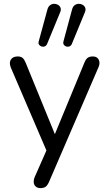

<svg xmlns="http://www.w3.org/2000/svg" viewBox="-20 -785 564 992"><path d="M189.1 186.9Q174 186.9 164.8 178.9Q155.5 170.8 154.4 157.7Q153.2 144.5 159 130.4L227.5 -24.9V10.2L36 -435.7Q29.7 -451.4 31.6 -464.3Q33.5 -477.2 43.7 -485.2Q53.9 -493.3 71.9 -493.3Q87.5 -493.3 96.5 -486Q105.4 -478.7 112.7 -460.8L276.9 -59.1H250L416.1 -461.3Q423.4 -479.2 432.9 -486.2Q442.3 -493.3 459.3 -493.3Q475 -493.3 483.5 -485.2Q492 -477.2 493.6 -464.5Q495.3 -451.8 488.5 -436.7L233.3 154.8Q225.1 173.3 215.4 180.1Q205.7 186.9 189.1 186.9ZM351.3 -558.2Q347.4 -548.9 339.4 -545.5Q331.3 -542.1 323 -544.5Q314.7 -546.9 309.9 -553.8Q305 -560.6 307.9 -571.3L352.3 -736Q356.3 -751.2 365.8 -758.1Q375.4 -765 386.7 -765.3Q397.9 -765.5 407.2 -760.1Q416.5 -754.8 420.4 -744.7Q424.3 -734.7 418.4 -721ZM223.5 -558.2Q219.6 -548.9 211.6 -545.5Q203.5 -542.1 195.2 -544.5Q187 -546.9 182.1 -553.8Q177.2 -560.6 180.1 -571.3L225 -736Q229 -750.8 238.5 -757.9Q248.1 -765 259.3 -765.3Q270.6 -765.5 279.9 -759.9Q289.2 -754.3 292.8 -744.5Q296.5 -734.7 290.6 -721Z"/></svg>

Font: Nunito ExtraLight
Style: Regular
Weight: 200
Designer: Vernon Adams
Foundry: Vernon Adams
Version: Version 3.602